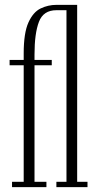

<svg xmlns="http://www.w3.org/2000/svg" viewBox="-20 -770 404 790"><path d="M29.5 0V-22H77.5V-501.5H19.5V-523.5H77.5V-550.5Q77.5 -634.5 97 -677.5Q116.5 -720.5 147.2 -735.2Q178 -750 212 -750H297.5V-22H340V0H212V-22H253.5V-728H212Q158.5 -728 140.2 -680.2Q122 -632.5 122 -546V-523.5H193V-501.5H122V-22H171V0Z"/></svg>

Font: Imbue 50pt ExtraLight
Style: Regular
Weight: 200
Designer: Tyler Finck
Foundry: Etcetera Type Company
Version: Version 1.102; ttfautohint (v1.8.3)